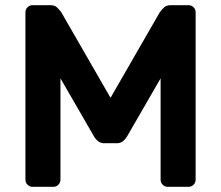

<svg xmlns="http://www.w3.org/2000/svg" viewBox="-20 -720 852 740"><path d="M596 -673Q605 -685 613.5 -692.5Q622 -700 639 -700H707Q718 -700 726 -692Q734 -684 734 -673V-27Q734 -16 726 -8Q718 0 707 0H626Q615 0 607 -8Q599 -16 599 -27V-418L469 -193Q453 -168 432 -168H380Q359 -168 343 -193L213 -418V-27Q213 -16 205 -8Q197 0 186 0H105Q94 0 86 -8Q78 -16 78 -27V-673Q78 -684 86 -692Q94 -700 105 -700H173Q190 -700 198.5 -692.5Q207 -685 216 -673L406 -343Z"/></svg>

Font: Hezaedrus Medium
Style: Regular
Weight: 500
Designer: Hubert & Fischer
Foundry: Hubert & Fischer
Version: Version 1.10;September 3, 2019;FontCreator 11.5.0.2425 64-bi